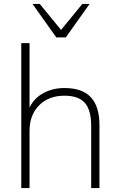

<svg xmlns="http://www.w3.org/2000/svg" viewBox="-20 -955 610 975"><path d="M88 0V-736H130V-379H118Q138 -443 189 -475.5Q240 -508 307 -508Q398 -508 441.5 -461Q485 -414 485 -320V0H443V-316Q443 -396 411 -432.5Q379 -469 307 -469Q227 -469 178.5 -420Q130 -371 130 -290V0ZM266 -765 145 -935H182L290 -803L398 -935H435L314 -765Z"/></svg>

Font: Mulish ExtraLight
Style: Regular
Weight: 200
Designer: Vernon Adams
Foundry: Vernon Adams
Version: Version 3.603